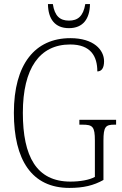

<svg xmlns="http://www.w3.org/2000/svg" viewBox="-20 -911 599 941"><path d="M318 -773C387 -773 420 -819 421 -891H398C388 -831 361 -810 318 -810C274 -810 248 -832 239 -891H215C216 -818 249 -773 318 -773ZM320 10C389 10 439 -2 487 -29V-221C487 -291 498 -300 541 -300H549V-324H369V-300H384C434 -300 445 -291 445 -222V-44C418 -29 373 -21 325 -21C159 -21 92 -144 92 -358C92 -576 174 -693 324 -693C425 -693 457 -635 457 -561C477 -561 490 -576 490 -611C490 -666 440 -724 325 -724C151 -724 48 -596 48 -358C48 -128 135 10 320 10Z"/></svg>

Font: Noto Serif Armenian Condensed ExtraLight
Style: Regular
Weight: 200
Width: 3
Designer: Monotype Design Team
Foundry: Monotype Imaging Inc.
Version: Version 2.008